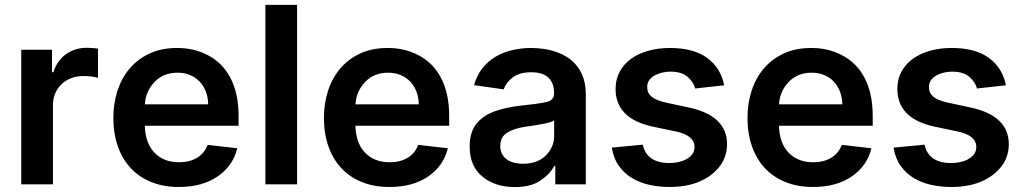

<svg xmlns="http://www.w3.org/2000/svg" viewBox="-20 -747 4148 778"><path d="M66.1 0V-545.5H190.7V-454.5H196.4Q203.8 -478.3 217 -496.8Q230.1 -515.3 247.7 -527.7Q265.3 -540.1 286.4 -546.7Q307.5 -553.3 331 -553.3Q341.6 -553.3 354.9 -552.4Q368.3 -551.5 377.1 -549.7V-431.5Q372.9 -432.9 366.1 -434.3Q359.4 -435.7 351.2 -436.8Q343 -437.9 334.3 -438.4Q325.6 -438.9 317.5 -438.9Q291.5 -438.9 269 -430.4Q246.4 -421.9 229.9 -406.4Q213.4 -391 204 -369.1Q194.6 -347.3 194.6 -320.7V0Z M439.3 -269.5Q439.3 -327.8 456 -379.3Q472.7 -430.8 505.3 -469.3Q538 -507.8 586.1 -530.2Q634.2 -552.6 697.4 -552.6Q731.9 -552.6 762.3 -545.6Q792.6 -538.7 821.4 -523.8Q849.8 -509.2 872.9 -486.9Q896 -464.5 912.5 -433.8Q929 -403.1 937.9 -364Q946.7 -324.9 946.7 -277V-237.6H566.8Q567.5 -205.3 576.5 -178.1Q585.6 -150.9 603.2 -131.2Q620.7 -111.5 646.5 -100.5Q672.2 -89.5 706 -89.5Q747.9 -89.5 778.1 -107.4Q808.2 -125.4 821.4 -159.8L941.4 -146.3Q924.4 -75.3 862.2 -32.3Q800.1 10.7 704.2 10.7Q642.8 10.7 593.6 -9.1Q544.4 -28.8 510.1 -65.3Q475.9 -101.9 457.6 -153.8Q439.3 -205.6 439.3 -269.5ZM567.1 -324.2H823.5Q823.2 -351.9 814.3 -375.4Q805.4 -398.8 789.2 -416Q773.1 -433.2 750.4 -442.8Q727.6 -452.4 699.2 -452.4Q641.7 -452.4 605.8 -414.4Q570 -376.4 567.1 -324.2Z M1183.9 -727.3V0H1055.4V-727.3Z M1292.6 -269.5Q1292.6 -327.8 1309.3 -379.3Q1326 -430.8 1358.7 -469.3Q1391.3 -507.8 1439.5 -530.2Q1487.6 -552.6 1550.8 -552.6Q1585.2 -552.6 1615.6 -545.6Q1646 -538.7 1674.7 -523.8Q1703.1 -509.2 1726.2 -486.9Q1749.3 -464.5 1765.8 -433.8Q1782.3 -403.1 1791.2 -364Q1800.1 -324.9 1800.1 -277V-237.6H1420.1Q1420.8 -205.3 1429.9 -178.1Q1438.9 -150.9 1456.5 -131.2Q1474.1 -111.5 1499.8 -100.5Q1525.6 -89.5 1559.3 -89.5Q1601.2 -89.5 1631.4 -107.4Q1661.6 -125.4 1674.7 -159.8L1794.7 -146.3Q1777.7 -75.3 1715.6 -32.3Q1653.4 10.7 1557.5 10.7Q1496.1 10.7 1446.9 -9.1Q1397.7 -28.8 1363.5 -65.3Q1329.2 -101.9 1310.9 -153.8Q1292.6 -205.6 1292.6 -269.5ZM1420.5 -324.2H1676.8Q1676.5 -351.9 1667.6 -375.4Q1658.7 -398.8 1642.6 -416Q1626.4 -433.2 1603.7 -442.8Q1581 -452.4 1552.6 -452.4Q1495 -452.4 1459.2 -414.4Q1423.3 -376.4 1420.5 -324.2Z M1913 -248.6Q1942.5 -282.3 1990.1 -297.9Q2013.8 -305.8 2038.7 -310.9Q2063.6 -316.1 2090.2 -318.9Q2126.8 -322.8 2152.3 -326.3Q2177.9 -329.9 2193.9 -333.5Q2225.1 -340.2 2225.1 -367.9V-370Q2225.1 -410.9 2202.1 -432.5Q2179 -454.2 2132.8 -454.2Q2085.2 -454.2 2058.2 -433.6Q2030.5 -413 2021 -384.9L1900.9 -402Q1912.3 -442.1 1935 -470.7Q1957.7 -499.3 1988.5 -517.4Q2019.2 -535.5 2055.9 -544Q2092.7 -552.6 2132.1 -552.6Q2158 -552.6 2184.5 -548.7Q2210.9 -544.7 2235.6 -536Q2260.3 -527.3 2281.8 -513Q2303.3 -498.6 2319.2 -477.8Q2335.2 -457 2344.5 -429Q2353.7 -400.9 2353.7 -365.1V0H2230.1V-74.9H2225.9Q2217 -57.5 2202.9 -42.8Q2188.9 -28.1 2169.4 -14.9Q2130.7 11 2065.7 11Q1986.9 11 1935.4 -30.9Q1883.2 -73.2 1883.2 -153.1Q1883.2 -214.5 1913 -248.6ZM2007.1 -155.2Q2007.1 -137.8 2013.8 -124.3Q2020.6 -110.8 2032.8 -101.7Q2045.1 -92.7 2062 -88.1Q2078.8 -83.5 2099.1 -83.5Q2158 -83.5 2191.4 -116.8Q2225.5 -150.9 2225.5 -195.7V-259.9Q2217.7 -253.2 2195.7 -248.2Q2184.7 -245.7 2172.8 -243.6Q2160.9 -241.5 2149.1 -239.5Q2137.4 -237.6 2126.8 -236Q2116.1 -234.4 2107.6 -233.3Q2085.9 -230.1 2068.4 -224.4Q2050.8 -218.8 2035.9 -209.9Q2007.1 -192.5 2007.1 -155.2Z M2459.2 -148.8 2584.5 -160.9Q2601.2 -86.3 2692.8 -86.3Q2707.7 -86.3 2725.3 -89.5Q2742.9 -92.7 2758.3 -100.3Q2773.8 -108 2784.1 -120.6Q2794.4 -133.2 2794.4 -151.6Q2794.4 -197.4 2720.9 -213.8L2627.8 -233.3Q2549.4 -250 2511.7 -288.7Q2474.1 -327.4 2474.4 -387.1Q2474.4 -424.7 2490.4 -455.3Q2506.4 -485.8 2535.5 -507.5Q2564.6 -529.1 2605.1 -540.8Q2645.6 -552.6 2695 -552.6Q2791.5 -552.6 2846.2 -511.7Q2901.3 -470.5 2914.4 -401.3L2797.2 -388.5Q2790.1 -415.1 2765.6 -436.1Q2741.8 -456.7 2696.7 -456.7Q2682.9 -456.7 2666.4 -453.5Q2649.9 -450.3 2635.5 -442.8Q2621.1 -435.4 2611.7 -423.5Q2602.3 -411.6 2602.6 -394.2Q2602.3 -370.4 2620.2 -355.3Q2638.1 -340.2 2679.7 -331L2772.7 -311.1Q2925.4 -277.7 2926.1 -163.4Q2926.1 -111.9 2896.3 -72.8Q2865.4 -33 2814.1 -11.2Q2762.8 10.7 2693.2 10.7Q2652.7 10.7 2613.6 2.5Q2574.6 -5.7 2542.6 -24.5Q2510.7 -43.3 2488.5 -73.9Q2466.3 -104.4 2459.2 -148.8Z M3008.9 -269.5Q3008.9 -327.8 3025.6 -379.3Q3042.3 -430.8 3074.9 -469.3Q3107.6 -507.8 3155.7 -530.2Q3203.8 -552.6 3267 -552.6Q3301.5 -552.6 3331.9 -545.6Q3362.2 -538.7 3391 -523.8Q3419.4 -509.2 3442.5 -486.9Q3465.6 -464.5 3482.1 -433.8Q3498.6 -403.1 3507.5 -364Q3516.3 -324.9 3516.3 -277V-237.6H3136.4Q3137.1 -205.3 3146.1 -178.1Q3155.2 -150.9 3172.8 -131.2Q3190.3 -111.5 3216.1 -100.5Q3241.8 -89.5 3275.6 -89.5Q3317.5 -89.5 3347.7 -107.4Q3377.8 -125.4 3391 -159.8L3511 -146.3Q3494 -75.3 3431.8 -32.3Q3369.7 10.7 3273.8 10.7Q3212.4 10.7 3163.2 -9.1Q3114 -28.8 3079.7 -65.3Q3045.5 -101.9 3027.2 -153.8Q3008.9 -205.6 3008.9 -269.5ZM3136.7 -324.2H3393.1Q3392.8 -351.9 3383.9 -375.4Q3375 -398.8 3358.8 -416Q3342.7 -433.2 3320 -442.8Q3297.2 -452.4 3268.8 -452.4Q3211.3 -452.4 3175.4 -414.4Q3139.6 -376.4 3136.7 -324.2Z M3600.9 -148.8 3726.2 -160.9Q3742.9 -86.3 3834.5 -86.3Q3849.4 -86.3 3867 -89.5Q3884.6 -92.7 3900 -100.3Q3915.5 -108 3925.8 -120.6Q3936.1 -133.2 3936.1 -151.6Q3936.1 -197.4 3862.6 -213.8L3769.5 -233.3Q3691.1 -250 3653.4 -288.7Q3615.8 -327.4 3616.1 -387.1Q3616.1 -424.7 3632.1 -455.3Q3648.1 -485.8 3677.2 -507.5Q3706.3 -529.1 3746.8 -540.8Q3787.3 -552.6 3836.6 -552.6Q3933.2 -552.6 3987.9 -511.7Q4043 -470.5 4056.1 -401.3L3938.9 -388.5Q3931.8 -415.1 3907.3 -436.1Q3883.5 -456.7 3838.4 -456.7Q3824.6 -456.7 3808.1 -453.5Q3791.5 -450.3 3777.2 -442.8Q3762.8 -435.4 3753.4 -423.5Q3744 -411.6 3744.3 -394.2Q3744 -370.4 3761.9 -355.3Q3779.8 -340.2 3821.4 -331L3914.4 -311.1Q4067.1 -277.7 4067.8 -163.4Q4067.8 -111.9 4038 -72.8Q4007.1 -33 3955.8 -11.2Q3904.5 10.7 3834.9 10.7Q3794.4 10.7 3755.3 2.5Q3716.3 -5.7 3684.3 -24.5Q3652.3 -43.3 3630.1 -73.9Q3608 -104.4 3600.9 -148.8Z"/></svg>

Font: Inter P Semi Bold
Style: Regular
Weight: 600
Designer: Rasmus Andersson
Foundry: rsms
Version: Version 3.018;git-588b23468